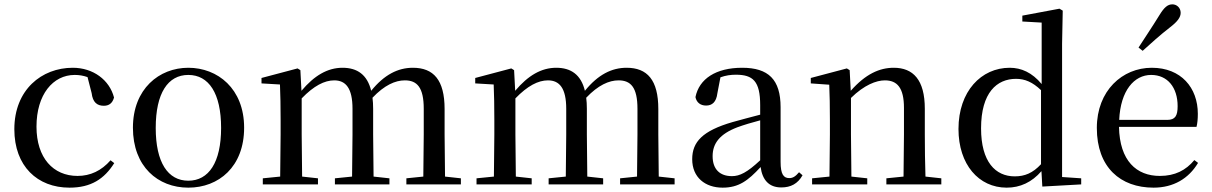

<svg xmlns="http://www.w3.org/2000/svg" viewBox="-20 -849 5578 884"><path d="M300 15C399 15 460 -25 506 -98L489 -111C447 -63 396 -39 337 -39C225 -39 148 -122 148 -266C148 -414 224 -504 324 -504C344 -504 363 -501 383 -494L402 -420C407 -378 427 -362 458 -362C482 -362 498 -374 505 -400C484 -481 409 -537 315 -537C172 -537 46 -436 46 -254C46 -84 152 15 300 15Z M847 15C987 15 1104 -81 1104 -261C1104 -441 982 -537 847 -537C713 -537 592 -440 592 -261C592 -82 707 15 847 15ZM847 -17C753 -17 697 -101 697 -260C697 -420 753 -504 847 -504C941 -504 998 -420 998 -260C998 -101 941 -17 847 -17Z M1928 0H2102V-28L2029 -36L2027 -230V-347C2027 -481 1976 -537 1881 -537C1812 -537 1749 -505 1689 -431C1671 -505 1625 -537 1557 -537C1488 -537 1427 -501 1368 -431L1363 -526L1350 -534L1184 -490V-465L1269 -460C1271 -410 1272 -363 1272 -296V-230L1270 -36L1190 -28V0H1444V-28L1371 -36L1369 -230V-396C1425 -454 1474 -479 1519 -479C1572 -479 1603 -443 1603 -348V-230L1601 -36L1522 -28V0H1773V-28L1700 -36L1698 -230V-348C1698 -367 1697 -384 1695 -399C1750 -457 1800 -479 1844 -479C1900 -479 1931 -447 1931 -348V-230L1929 -36L1851 -28V0Z M2912 0H3086V-28L3013 -36L3011 -230V-347C3011 -481 2960 -537 2865 -537C2796 -537 2733 -505 2673 -431C2655 -505 2609 -537 2541 -537C2472 -537 2411 -501 2352 -431L2347 -526L2334 -534L2168 -490V-465L2253 -460C2255 -410 2256 -363 2256 -296V-230L2254 -36L2174 -28V0H2428V-28L2355 -36L2353 -230V-396C2409 -454 2458 -479 2503 -479C2556 -479 2587 -443 2587 -348V-230L2585 -36L2506 -28V0H2757V-28L2684 -36L2682 -230V-348C2682 -367 2681 -384 2679 -399C2734 -457 2784 -479 2828 -479C2884 -479 2915 -447 2915 -348V-230L2913 -36L2835 -28V0Z M3577 14C3621 14 3653 -3 3675 -42L3659 -56C3642 -36 3630 -29 3614 -29C3588 -29 3574 -46 3574 -104V-355C3574 -483 3518 -537 3397 -537C3276 -537 3199 -486 3182 -402C3187 -377 3205 -363 3231 -363C3258 -363 3278 -378 3283 -420L3297 -493C3322 -502 3345 -505 3368 -505C3447 -505 3480 -475 3480 -365V-321C3438 -310 3392 -298 3353 -287C3215 -247 3167 -196 3167 -116C3167 -32 3227 15 3307 15C3381 15 3424 -17 3482 -80C3490 -21 3520 14 3577 14ZM3480 -111C3420 -55 3386 -38 3350 -38C3296 -38 3261 -68 3261 -130C3261 -189 3294 -232 3375 -263C3405 -274 3442 -285 3480 -295Z M4139 0H4314V-28L4241 -36C4239 -91 4238 -174 4238 -230V-348C4238 -482 4184 -537 4095 -537C4029 -537 3965 -508 3897 -431L3892 -526L3879 -534L3713 -490V-465L3798 -459C3800 -410 3801 -363 3801 -295V-230L3799 -36L3719 -28V0H3973V-28L3900 -36L3898 -230V-398C3959 -458 4015 -479 4054 -479C4110 -479 4142 -446 4142 -352V-230L4140 -36L4061 -28V0Z M4779 10 4958 0V-28L4870 -34V-647L4873 -800L4858 -809L4687 -777V-750L4776 -745V-462C4732 -515 4682 -537 4629 -537C4498 -537 4393 -429 4393 -255C4393 -92 4486 15 4615 15C4677 15 4731 -10 4775 -61ZM4773 -93C4735 -52 4698 -37 4652 -37C4563 -37 4497 -104 4497 -258C4497 -423 4570 -486 4658 -486C4699 -486 4734 -471 4773 -434Z M5222 -630 5241 -615C5281 -651 5319 -686 5368 -724C5402 -750 5416 -770 5416 -790C5416 -814 5397 -829 5378 -829C5356 -829 5340 -815 5318 -779C5283 -722 5252 -677 5222 -630ZM5291 15C5383 15 5453 -27 5496 -99L5479 -112C5440 -65 5390 -39 5320 -39C5213 -39 5135 -108 5132 -265H5489C5493 -281 5495 -301 5495 -325C5495 -445 5418 -537 5283 -537C5148 -537 5030 -432 5030 -260C5030 -78 5139 15 5291 15ZM5133 -297C5139 -432 5202 -504 5280 -504C5356 -504 5402 -446 5402 -360C5402 -316 5391 -297 5354 -297Z"/></svg>

Font: Noto Serif HK Medium
Style: Regular
Weight: 500
Designer: Ryoko NISHIZUKA 西塚涼子 (kana & ideographs); Frank Grießhammer (Latin, Greek & Cyrillic); Wenlong ZHANG 张文龙 (bopomofo); San
Foundry: Adobe
Version: Version 2.001;hotconv 1.1.0;makeotfexe 2.6.0